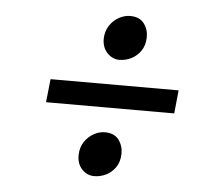

<svg xmlns="http://www.w3.org/2000/svg" viewBox="-45 -645 758 658"><g transform="rotate(5 334.5 -316.0)"><path d="M124 -355.5H564.5L556.5 -275.5H115.5ZM242.5 -105Q243 -131 255.5 -150Q268 -169 287 -179.8Q306 -190.5 325.5 -190.5Q358 -190.5 373.5 -169.8Q389 -149 388.5 -122Q388 -94.5 375 -75.5Q362 -56.5 342.5 -47Q323 -37.5 301.5 -37.5Q277 -37.5 259.5 -56.2Q242 -75 242.5 -105ZM353 -442Q329 -442 311 -461Q293 -480 293.5 -510.5Q294.5 -536 307 -555Q319.5 -574 338.5 -584.5Q357.5 -595 377.5 -595Q409.5 -595 425 -574.5Q440.5 -554 440 -527Q439.5 -499.5 426.5 -480.5Q413.5 -461.5 393.8 -451.8Q374 -442 353 -442Z"/></g></svg>

Font: Merriweather 36pt
Style: Bold Italic
Weight: 700
Italic angle: -7.8°
Version: Version 2.101